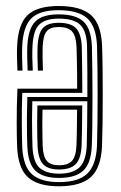

<svg xmlns="http://www.w3.org/2000/svg" viewBox="-20 -628 412 655"><path d="M180.2 -607.5Q255 -607.5 290.1 -576.9Q325.2 -546.2 328.2 -472.2Q329.5 -439.8 330 -395.6Q330.5 -351.5 330.5 -303.2Q330.5 -255 329.9 -209.6Q329.2 -164.2 328 -129.5Q324.8 -56 290.2 -24.2Q255.8 7.5 181.2 7.5Q109.8 7.5 75.8 -22.9Q41.8 -53.2 38.5 -126.8Q37.8 -141.8 37.4 -163.2Q37 -184.8 37 -210.8Q37 -236.8 37.5 -265.9Q38 -295 39.5 -325.5H243.2Q243.2 -351.2 243 -376.1Q242.8 -401 242.2 -423.8Q241.8 -446.5 241.2 -466Q239.8 -504 226.5 -519.9Q213.2 -535.8 180.2 -535.8Q151.2 -535.8 139.2 -521.2Q127.2 -506.8 125.5 -468Q125 -454 125.2 -433.1Q125.5 -412.2 126.5 -387.2H109.2Q108 -413 107.8 -433.5Q107.5 -454 108.2 -468.8Q110.2 -514.5 126.4 -532.4Q142.5 -550.2 180.2 -550.2Q221.8 -550.2 239.5 -531.6Q257.2 -513 259 -467.8Q259.5 -448.5 259.9 -421.8Q260.2 -395 260.5 -366.1Q260.8 -337.2 260.8 -311.2H56Q55 -283.8 54.6 -257.1Q54.2 -230.5 54.4 -206.4Q54.5 -182.2 54.9 -162.1Q55.2 -142 55.8 -127.2Q59 -59.8 89.5 -33.2Q120 -6.8 181.2 -6.8Q248.2 -6.8 278 -35.9Q307.8 -65 310.8 -130.5Q312 -166 312.5 -211.1Q313 -256.2 313 -303.8Q313 -351.2 312.5 -394.9Q312 -438.5 311 -470.8Q308.2 -537.5 277.8 -565.4Q247.2 -593.2 180.2 -593.2Q115.5 -593.2 87.2 -565.6Q59 -538 55.8 -471.2Q55.2 -460.2 55.2 -446.5Q55.2 -432.8 55.8 -417.6Q56.2 -402.5 56.8 -387.2H39.5Q38.5 -407.8 38 -430.8Q37.5 -453.8 38.5 -472Q41.8 -545.5 74.2 -576.5Q106.8 -607.5 180.2 -607.5ZM180.2 -579Q238.5 -579 264.8 -554.5Q291 -530 293.5 -470Q294.5 -436 295 -391.4Q295.5 -346.8 295.5 -299.1Q295.5 -251.5 295 -207.6Q294.5 -163.8 293.2 -131.8Q290.8 -71 264.2 -46Q237.8 -21 181.2 -21Q128.2 -21 102.1 -44.4Q76 -67.8 73.2 -127.8Q72.8 -143.8 72.1 -169.5Q71.5 -195.2 71.8 -227.9Q72 -260.5 73.2 -297H278Q278.2 -347 278 -385.9Q277.8 -424.8 277 -468.8Q276 -520.5 254.5 -542.5Q233 -564.5 180.2 -564.5Q134.8 -564.5 114 -544.2Q93.2 -524 90.8 -470.2Q90 -454 90.2 -432.9Q90.5 -411.8 91.8 -387.2H74.2Q73.2 -410 72.9 -431.6Q72.5 -453.2 73.2 -470.8Q76.2 -530.2 100.4 -554.6Q124.5 -579 180.2 -579ZM278 -282.5H90.2Q89.2 -250.5 89.2 -220.9Q89.2 -191.2 89.8 -167.2Q90.2 -143.2 90.8 -128.2Q93 -75.2 115.2 -55.4Q137.5 -35.5 181.2 -35.5Q228.8 -35.5 251.2 -57.1Q273.8 -78.8 276 -132.8Q276.8 -156.2 277.2 -197.9Q277.8 -239.5 278 -282.5ZM260.5 -268.2Q260.5 -248.2 260.2 -225.4Q260 -202.5 259.6 -179.1Q259.2 -155.8 258.5 -133.8Q256.8 -87.5 238.8 -68.6Q220.8 -49.8 181.2 -49.8Q143.5 -49.8 126.9 -67.9Q110.2 -86 108.2 -129.8Q107.8 -141.5 107.2 -162.2Q106.8 -183 106.8 -210.2Q106.8 -237.5 107.5 -268.2ZM243 -253.8H125Q124.2 -227.2 124.4 -202.8Q124.5 -178.2 124.9 -159.2Q125.2 -140.2 125.5 -130.2Q127.2 -93.2 140 -78.8Q152.8 -64.2 181.2 -64.2Q212.5 -64.2 226 -79.8Q239.5 -95.2 241 -134.5Q241.8 -151.8 242 -170.6Q242.2 -189.5 242.5 -210.1Q242.8 -230.8 243 -253.8Z"/></svg>

Font: Big Shoulders Inline Display Thin SemiBold
Style: Regular
Weight: 600
Version: Version 2.002